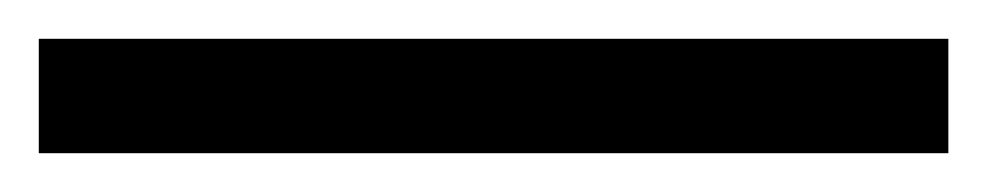

<svg xmlns="http://www.w3.org/2000/svg" viewBox="-25 63 509 99"><path d="M-5 142V83H464V142Z"/></svg>

Font: Noto Serif Myanmar SemiBold
Style: Regular
Weight: 600
Designer: Ben Mitchell and the Monotype Design Team
Foundry: Monotype Imaging Inc.
Version: Version 2.106; ttfautohint (v1.8.4.7-5d5b)